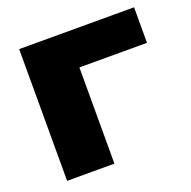

<svg xmlns="http://www.w3.org/2000/svg" viewBox="-106 -676 779 782"><g transform="rotate(-20 283.5 -285.5)"><path d="M554 -571V-417H167L261 -511V0H56V-571Z"/></g></svg>

Font: Unbounded
Style: Bold
Weight: 700
Designer: Luke Prowse, Jean-Baptiste Morizot, Fátima Lázaro, Florian Runge
Foundry: NaN
Version: Version 1.700